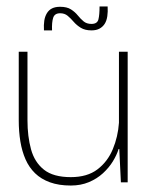

<svg xmlns="http://www.w3.org/2000/svg" viewBox="-20 -564 470 594"><path d="M199 10Q162 10 134.5 0Q107 -10 88.5 -28Q70 -46 59 -71Q48 -96 43 -126.5Q38 -157 38 -192V-404H65V-192Q65 -142 76 -102Q87 -62 116 -39Q145 -16 199 -16Q250 -16 281.5 -40Q313 -64 329 -102.5Q345 -141 348 -184V-404H375V0H354L349 -103H347Q341 -84 329 -64.5Q317 -45 298.5 -28Q280 -11 255 -0.5Q230 10 199 10ZM116 -470Q115 -487 117 -500Q119 -513 125 -523Q131 -533 141 -538Q151 -543 166 -543Q187 -543 199.5 -535Q212 -527 220.5 -516.5Q229 -506 238.5 -498Q248 -490 263 -490Q281 -490 284.5 -504Q288 -518 288 -544H313Q314 -528 312 -514Q310 -500 304 -490.5Q298 -481 288 -475.5Q278 -470 263 -470Q243 -470 230 -478Q217 -486 208 -496.5Q199 -507 189.5 -515Q180 -523 166 -523Q149 -523 144.5 -509Q140 -495 141 -470Z"/></svg>

Font: Darker Grotesque Light
Style: Regular
Weight: 300
Designer: Gabriel Lam
Foundry: TypeRant
Version: Version 1.000;gftools[0.9.28]